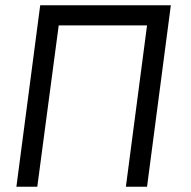

<svg xmlns="http://www.w3.org/2000/svg" viewBox="-20 -706 722 726"><path d="M132 -686H626L536 0H456L536 -610H202L121 0H42Z"/></svg>

Font: Bellota
Style: Bold Italic
Weight: 700
Italic angle: -7.5°
Designer: Kemie Guaida
Foundry: Kemie Guaida
Version: Version 4.001